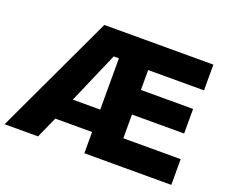

<svg xmlns="http://www.w3.org/2000/svg" viewBox="-134 -897 1271 1079"><g transform="rotate(20 501.5 -358.0)"><path d="M971 -716V-562H637V-443H949V-296H637V-154H980V0H460V-127H240L183 0H-17L319 -716ZM460 -261V-568H429L296 -261Z"/></g></svg>

Font: Almarai ExtraBold
Style: Regular
Weight: 800
Designer: Boutros International 2019
Foundry: Created by Boutros International 2019
Version: Version 1.10